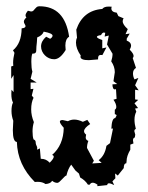

<svg xmlns="http://www.w3.org/2000/svg" viewBox="-20 -603 484 628"><path d="M35.2 -138.7Q22 -139.2 22 -177.2L23.4 -208Q17.6 -224.1 17.6 -239.7Q17.6 -258.3 22.5 -267.6Q17.1 -277.3 17.1 -295.9L17.6 -309.6L24.4 -301.8V-357.4L16.6 -345.2V-385.7L23.4 -387.7L22.9 -397.5Q22.9 -411.6 27.3 -430.2L22.5 -438.5Q50.3 -461.4 50.8 -510.3Q63.5 -511.2 63.5 -517.6Q63.5 -520 60.8 -524.2Q58.1 -528.3 58.1 -532.2Q58.1 -538.6 66.4 -545.9Q63.5 -548.8 63.5 -552.7Q63.5 -558.6 71.3 -567.9L81.5 -565.4Q86.4 -565.4 89.1 -568.1Q91.8 -570.8 94.2 -574Q96.7 -577.1 99.9 -579.8Q103 -582.5 108.9 -582.5Q191.9 -582.5 206.1 -482.9Q193.8 -475.6 193.8 -454.1L194.8 -439.5Q176.3 -409.2 157.2 -409.2Q148.4 -409.2 140.6 -412.6Q132.8 -416 127 -421.9Q121.1 -427.7 117.7 -435.3Q114.3 -442.9 114.3 -451.2Q114.3 -468.3 130.9 -482.9L144 -476.1Q151.9 -481 151.9 -486.3Q151.9 -494.1 123 -499.5Q118.7 -487.3 101.6 -480.5L100.6 -464.8Q98.6 -449.7 98.6 -438Q98.6 -427.7 88.9 -427.7H85.9Q82.5 -420.4 82.5 -400.9Q82.5 -379.4 85.9 -368.7L80.1 -345.2L100.1 -333H80.1V-311.5L89.4 -312.5L84 -290.5L89.8 -283.2Q82 -268.1 82 -245.1Q82 -224.6 90.8 -203.6Q86.4 -189 86.4 -173.8Q86.4 -155.8 89.8 -147Q96.7 -144.5 96.7 -137.7Q96.7 -130.9 101.6 -121.6V-113.3L110.4 -117.7L113.3 -83.5H115.2Q130.9 -83.5 142.6 -70.8Q155.8 -84 155.8 -90.3Q155.8 -94.7 150.4 -96.2Q187.5 -128.4 188.5 -185.1Q175.8 -199.2 175.8 -205.1Q175.8 -210.4 185.1 -210.4L202.1 -206.5Q211.9 -211.9 222.7 -211.9Q235.4 -211.9 251 -204.6L265.6 -210.9L274.9 -197.3Q254.9 -184.1 254.9 -173.8Q254.9 -168 261.7 -162.6L260.3 -153.8Q260.3 -145 269 -142.1Q264.6 -130.9 264.6 -119.1Q274.4 -100.1 287.1 -77.1L281.7 -68.4L312.5 -70.3L302.7 -79.1Q323.2 -94.7 328.1 -126L339.8 -134.8L349.6 -182.6L344.2 -182.1Q345.7 -216.8 356.9 -216.8L361.3 -225.1Q361.3 -228.5 355.5 -229.5V-244.1Q360.4 -247.1 360.4 -253.4Q360.4 -263.2 351.1 -276.9L361.3 -279.8L359.4 -311.5L356 -310.5Q348.1 -310.5 347.7 -327.1L363.3 -328.1L351.1 -337.4L355.5 -366.7Q355.5 -385.3 343.8 -402.3Q348.1 -415.5 348.1 -427.2Q338.4 -443.4 330.1 -457.5L335.9 -486.8L322.3 -483.4L324.2 -495.6L319.8 -496.6Q314.5 -496.6 310.5 -488.3Q296.9 -486.3 296.9 -482.4Q296.9 -478 314.5 -472.2V-444.8L328.1 -447.8L314.9 -422.9L309.6 -423.3Q300.8 -423.3 300.8 -412.6V-408.7L270.5 -406.2Q243.2 -406.2 243.2 -417.5L244.1 -421.4Q228.5 -443.8 228.5 -463.9Q228.5 -473.1 231.9 -479.5L229.5 -505.9Q251 -568.8 314.5 -573.7Q320.3 -581.5 335.4 -581.5L345.2 -581.1L344.2 -575.7Q344.2 -563.5 361.8 -561.5L367.2 -550.3L384.3 -543Q381.3 -538.6 381.3 -533.7Q381.3 -522.5 397.9 -507.8L390.6 -491.2L404.3 -493.2L394.5 -476.6V-470.2Q408.7 -464.8 408.7 -454.1Q408.7 -448.2 404.3 -440.4Q417 -427.7 417 -419.9Q417 -416 414.1 -413.1L424.8 -380.9Q415 -375 415 -362.8Q415 -352.5 419.9 -343.3L432.6 -348.1L421.9 -324.2L433.6 -307.6L421.9 -309.6V-277.8L432.1 -276.4L419.9 -265.1L431.6 -249.5L421.9 -248L425.8 -237.8Q419.9 -226.6 419.9 -211.4Q419.9 -197.8 424.3 -181.2Q419.4 -179.7 419.4 -173.8L422.4 -162.6L420.9 -153.3Q415 -151.9 415 -144L416.5 -133.8L406.2 -129.9V-113.3Q394 -92.3 394 -75.7L393.1 -68.8Q384.8 -68.8 384.8 -53.2L365.2 -28.8L356.4 -35.6L357.4 -20L347.7 -9.8L353.5 2.4Q342.3 -3.4 336.4 -3.4Q331.1 -3.4 330.6 2.4L298.3 5.9L298.8 1Q289.6 -5.4 283.2 -5.4Q276.9 -5.4 273.4 1H267.6Q258.8 -13.2 242.2 -22.5L238.3 -35.2L226.6 -45.4L212.9 -64.5Q202.6 -51.3 197.3 -28.8Q194.8 -28.8 191.2 -25.1Q187.5 -21.5 183.1 -16.8Q178.7 -12.2 174.6 -8.5Q170.4 -4.9 167.5 -4.9Q158.7 -4.9 150.4 -11.7Q146 -2.4 128.9 -1Q119.1 -8.3 103 -8.3L93.8 -7.8Q37.1 -64.5 35.2 -138.7Z"/></svg>

Font: Truetypewriter PolyglOTT
Style: Regular
Weight: 400
Designer: Sergey Beatoff a.k.a. Sam_T
Version: Version 3.76